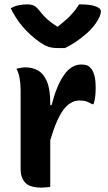

<svg xmlns="http://www.w3.org/2000/svg" viewBox="-20 -851 490 875"><path d="M276 -632H244Q218 -632 200 -638Q182 -644 154 -664Q118 -690 85.5 -727Q53 -764 29 -813Q58 -831 104 -831Q125 -831 137 -824Q149 -817 165 -796Q177 -780 194 -764.5Q211 -749 240 -730H244Q281 -759 304 -783.5Q327 -808 340 -831H346Q392 -831 416 -822Q440 -813 440 -799Q440 -790 434.5 -776.5Q429 -763 416 -744Q401 -722 377 -700.5Q353 -679 326.5 -661Q300 -643 276 -632ZM209 1Q197 2 188.5 3Q180 4 170 4Q115 4 94.5 -19Q74 -42 74 -79V-441Q74 -467 69.5 -493.5Q65 -520 55 -538Q65 -540 75.5 -542Q86 -544 96 -544Q128 -544 153.5 -529.5Q179 -515 194 -479.5Q209 -444 209 -382V-372H215Q238 -461 271.5 -509Q305 -557 350 -557Q364 -557 374 -554Q384 -551 392 -542Q403 -531 409.5 -509.5Q416 -488 416 -450Q416 -430 414 -411.5Q412 -393 406 -376H400Q387 -384 374.5 -388.5Q362 -393 343 -393Q300 -393 268.5 -350Q237 -307 209 -212Z"/></svg>

Font: Recursive Sn Csl St
Style: Bold
Weight: 700
Version: Version 1.079;hotconv 1.0.112;makeotfexe 2.5.65598; ttfautoh